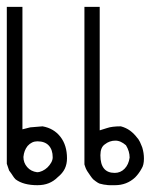

<svg xmlns="http://www.w3.org/2000/svg" viewBox="-20 -544 489 564"><path d="M45.9 -164.1 68.8 -169.9 105 -172.9Q138.2 -167 157.5 -142.1Q176.8 -117.2 176.8 -79.1Q176.8 -62 170.4 -48.6Q164.1 -35.2 148.9 -22.9Q137.7 -11.7 123.3 -5.9Q108.9 0 89.8 0Q48.8 0 25.9 -17.1Q23.4 -19.5 21.5 -22Q19.5 -24.4 18.1 -26.9Q15.6 -30.8 12.9 -34.7Q10.3 -38.6 6.8 -43L0 -63V-523.9H45.9ZM272.9 -161.1 294.9 -168Q301.8 -170.4 311.5 -171.6Q321.3 -172.9 335 -172.9Q350.1 -168.9 362.1 -160.2Q374 -151.4 383.8 -138.2Q385.7 -136.7 387.2 -133.8Q388.7 -130.9 391.1 -127Q393.6 -121.1 395.3 -117.2Q397 -113.3 397.9 -110.8Q400.4 -102.5 401.6 -94.5Q402.8 -86.4 402.8 -78.1Q402.8 -59.1 396 -48.8Q392.1 -41.5 387.2 -34.9Q382.3 -28.3 377 -22.9Q352.5 0 317.9 0Q309.1 0 302.5 0Q295.9 0 292 -1Q286.6 -1 275.9 -3.9Q270 -3.9 253.9 -17.1Q250 -21 244.9 -28.6Q239.7 -36.1 235.8 -42Q231.9 -48.8 230.5 -53.5Q229 -58.1 228 -61V-523.9H272.9ZM316.9 -36.1Q334 -36.1 345.9 -48.3Q357.9 -60.5 360.8 -81.1Q360.8 -99.6 350.1 -117.2Q342.3 -124 334.7 -127.4Q327.1 -130.9 318.8 -130.9Q301.8 -130.9 288.1 -120.1Q274.9 -111.3 274.9 -87.9Q274.9 -36.1 316.9 -36.1ZM88.9 -38.1Q96.2 -38.1 104.5 -42Q112.8 -45.9 119.4 -52.2Q126 -58.6 130.4 -66.4Q134.8 -74.2 134.8 -82Q134.8 -104 123.3 -116.5Q111.8 -128.9 89.8 -128.9Q73.2 -128.9 61 -115.2Q55.7 -108.4 52.7 -100.6Q49.8 -92.8 48.8 -83Q48.8 -65.9 59.8 -53.2Q70.8 -40.5 88.9 -38.1Z"/></svg>

Font: Defago Noto Sans
Style: Regular
Weight: 400
Designer: John M. Durdin
Foundry: Lao IT Dev Co., Ltd.
Version: Version 1.000 2007 initial release